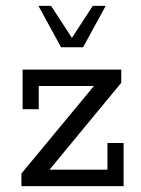

<svg xmlns="http://www.w3.org/2000/svg" viewBox="-20 -634 481 654"><path d="M53 0V-43L319 -364L330 -341H112V-262H57V-397H393V-352L128 -31L120 -56H346V-147H401V0ZM188 -473 111 -614H154L225 -505L296 -614H340L263 -473Z"/></svg>

Font: Rokkitt SemiBold
Style: Regular
Weight: 400
Version: Version 3.103